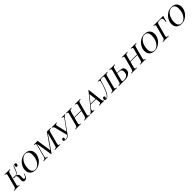

<svg xmlns="http://www.w3.org/2000/svg" viewBox="927 -3480 6353 6353"><g transform="rotate(-45 4103.0 -304.0)"><path d="M227.1 -20 223.1 0Q176.3 -2.9 94.2 -2.9Q12.2 -2.9 -30.8 0L-25.9 -20Q9.3 -21.5 26.9 -27.8Q44.4 -34.2 54.9 -51.5Q65.4 -68.8 75.2 -106L180.2 -502Q188.5 -533.7 188.5 -549.3Q188.5 -564.9 179.2 -575.4Q169.9 -585.9 121.1 -587.9L126 -607.9Q166 -605 249.5 -605Q333 -605 380.9 -607.9L376 -587.9Q339.4 -586.4 321.5 -580.1Q303.7 -573.7 293.2 -556.6Q282.7 -539.6 272.9 -502L168 -106Q159.7 -73.7 159.7 -58.3Q159.7 -43 168.5 -32.5Q177.2 -22 227.1 -20ZM378.9 -81.1Q378.9 -87.4 379.9 -102.1L386.2 -175.8Q387.2 -184.1 387.2 -212.4Q387.2 -240.7 375.7 -269.8Q364.3 -298.8 344.2 -308.1Q304.7 -297.9 276.4 -297.9Q248 -297.9 248 -316.4Q248 -335 274.9 -335Q301.8 -335 341.3 -325.2Q385.3 -329.1 413.3 -352.8Q441.4 -376.5 456.5 -408Q471.7 -439.5 487.5 -486.6Q503.4 -533.7 515.1 -558.8Q526.9 -584 544.9 -599.1Q574.2 -622.1 605 -622.1Q635.7 -622.1 649.9 -607.4Q664.1 -592.8 664.1 -574Q664.1 -555.2 658 -538.8Q651.9 -522.5 638.9 -510.7Q626 -499 606 -499Q585.9 -499 576.4 -510.7Q566.9 -522.5 566.9 -539.1Q566.9 -569.8 599.1 -601.1H596.2Q558.6 -601.1 535.2 -550.3Q524.4 -527.3 508.3 -482.4Q492.2 -437.5 476.3 -404.8Q460.4 -372.1 432.6 -346.9Q404.8 -321.8 362.8 -316.4Q416 -304.7 443.4 -274.4Q470.7 -244.1 470.7 -183.6Q470.7 -172.4 470.2 -166L467.8 -80.1Q466.8 -41 507.1 -41Q547.4 -41 575.2 -119.1L591.8 -169.9H611.8L585.9 -92.8Q549.8 14.2 463.9 14.2Q378.9 14.2 378.9 -81.1Z M1206.5 -208Q1243.2 -298.8 1243.2 -401.4Q1243.2 -503.9 1203.6 -553.7Q1164.1 -604 1089.8 -604Q1015.1 -603.5 950.7 -546.9Q886.2 -490.2 849.6 -399.4Q813 -309.6 813 -207Q813 -104.5 852.5 -54.2Q892.1 -3.9 966.3 -3.9Q1040.5 -3.9 1105 -60.5Q1169.4 -117.2 1206.5 -208ZM1104 -622.1Q1257.3 -622.1 1318.8 -514.6Q1350.1 -460.9 1350.1 -376Q1350.1 -291 1299.3 -198.2Q1248.5 -106 1156.7 -45.9Q1065.9 14.2 952.1 14.2Q798.3 14.6 736.8 -92.8Q705.6 -147.5 706.1 -232.4Q706.5 -317.4 757.3 -409.7Q808.1 -502 898.9 -562Q989.7 -622.1 1104 -622.1Z M2135.7 -20 2131.8 0Q2085 -2.9 2002.4 -2.9Q1919.9 -2.9 1877.9 0L1881.8 -20Q1918.5 -21.5 1936 -27.8Q1953.1 -34.2 1963.9 -51.3Q1974.6 -68.4 1984.9 -106L2106 -557.6L1714.8 4.9H1692.9L1601.1 -565.4L1482.9 -116.2Q1474.1 -82 1474.1 -61.5Q1474.1 -41 1490.7 -31.2Q1507.3 -21.5 1548.8 -20L1543.9 0Q1507.3 -2.9 1444.3 -2.9Q1381.3 -2.9 1348.6 0L1354 -20Q1388.7 -21.5 1408.2 -30.3Q1427.7 -39.1 1439 -58.1Q1450.2 -77.6 1460.9 -116.2L1566.9 -516.1Q1575.2 -547.9 1575.2 -563.5Q1575.2 -579.1 1565.9 -589.8Q1556.6 -600.6 1507.8 -602.1L1512.7 -622.1Q1543.9 -619.1 1597.7 -619.1Q1651.4 -619.1 1685.5 -622.1L1764.6 -106.4L2120.6 -619.1H2168.9Q2245.6 -619.1 2293.9 -622.1L2288.6 -602.1Q2252 -600.6 2234.4 -594.2Q2216.8 -587.9 2206.1 -570.8Q2195.3 -553.7 2185.5 -516.1L2076.7 -106Q2068.4 -74.2 2068.4 -58.6Q2068.4 -43 2077.6 -32.2Q2086.9 -21.5 2135.7 -20Z M2855 -559.6Q2855 -586.9 2793.5 -587.9L2798.3 -607.9Q2827.1 -605 2877.9 -605Q2928.7 -605 2955.6 -607.9L2950.7 -587.9Q2932.6 -586.9 2908.9 -571.3Q2885.3 -555.7 2864.3 -523.9L2575.7 -123.5Q2537.6 -68.4 2515.6 -42.7Q2493.7 -17.1 2462.6 -1.5Q2431.6 14.2 2385.3 14.2Q2338.9 14.2 2311.3 -0.5Q2283.7 -15.1 2283.7 -44.4Q2284.2 -73.7 2310.5 -91.8Q2323.2 -100.1 2339.8 -100.1Q2356.4 -100.1 2368.4 -87.9Q2380.4 -75.7 2380.4 -58.8Q2380.4 -42 2368.9 -28.3Q2357.4 -14.6 2340.3 -6.8Q2355.5 -2 2389.6 -2Q2460 -2 2515.6 -72.3L2401.4 -523.9Q2391.6 -565.4 2355.5 -581.1Q2340.8 -587.4 2329.6 -587.9L2334.5 -607.9Q2373.5 -605 2446.5 -605Q2519.5 -605 2562.5 -607.9L2557.6 -587.9Q2510.7 -585.9 2499.5 -571.3Q2493.2 -562.5 2493.2 -547.6Q2493.2 -532.7 2499.5 -503.9L2577.6 -159.2L2829.6 -503.9Q2855 -543 2855 -559.6Z M3515.1 -20 3511.2 0Q3468.8 -2.9 3385.7 -2.9Q3302.7 -2.9 3255.9 0L3260.3 -20Q3296.9 -21.5 3314.5 -27.8Q3332 -34.2 3342.8 -51.3Q3353.5 -68.4 3362.8 -106L3413.6 -295.9H3092.3L3042 -106Q3033.7 -74.2 3033.7 -58.6Q3033.7 -43 3042.5 -32.2Q3051.3 -21.5 3101.1 -20L3097.2 0Q3050.3 -2.9 2968.3 -2.9Q2886.2 -2.9 2843.3 0L2848.1 -20Q2883.3 -21.5 2900.9 -27.8Q2918 -34.2 2928.7 -51.8Q2939.5 -69.3 2949.2 -106L3054.2 -502Q3062.5 -533.7 3062.5 -549.3Q3062.5 -564.9 3053.2 -575.7Q3043.9 -586.4 2995.1 -587.9L3000 -607.9Q3040 -605 3124 -605Q3208 -605 3254.9 -607.9L3250 -587.9Q3212.9 -586.4 3195.3 -580.1Q3177.7 -573.7 3167 -556.6Q3156.2 -539.6 3147 -502L3097.7 -315.9H3418.9L3468.3 -502Q3476.6 -533.7 3476.6 -549.3Q3476.6 -564.9 3467.3 -575.7Q3458 -586.4 3409.2 -587.9L3414.1 -607.9Q3458.5 -605 3542 -605Q3625.5 -605 3668.9 -607.9L3664.1 -587.9Q3627 -586.4 3609.4 -580.1Q3591.8 -573.7 3581.1 -556.6Q3570.3 -539.6 3561 -502L3456.1 -106Q3447.8 -74.2 3447.8 -58.6Q3447.8 -43 3456.5 -32.2Q3465.3 -21.5 3515.1 -20Z M3994.6 -501.5 3790.5 -248H4025.4ZM3951.7 0 3957 -20Q4017.6 -22.5 4034.7 -45.9Q4044.4 -59.6 4044.4 -76.2Q4044.4 -92.8 4043 -104L4027.8 -228H3774.4L3706.1 -143.1Q3666.5 -94.7 3666.5 -63Q3666.5 -24.9 3727.1 -20V0Q3697.3 -2.9 3635.7 -2.9Q3574.2 -2.9 3548.8 0V-20Q3592.8 -31.2 3657.7 -112.8L4060.1 -615.2H4074.7L4136.7 -84Q4141.1 -50.8 4154.8 -36.1Q4168.5 -21.5 4186 -20L4180.7 0Q4140.6 -2.9 4065.9 -2.9Q3991.2 -2.9 3951.7 0Z M4298.8 -68.8Q4298.8 -38.1 4266.6 -6.8H4268.6Q4305.2 -8.3 4335.4 -33.2Q4399.4 -89.8 4456.5 -235.8Q4513.7 -381.8 4534.2 -458Q4554.7 -534.2 4554.2 -549.8Q4554.2 -565.4 4545.2 -575.7Q4536.1 -585.9 4486.8 -587.9L4491.7 -607.9Q4522.9 -605 4584.5 -605L4673.8 -607.9Q4673.8 -607.9 4808.6 -605Q4894.5 -605 4937.5 -607.9L4932.6 -587.9Q4896 -586.4 4878.2 -580.1Q4860.4 -573.7 4849.9 -556.6Q4839.4 -539.6 4829.6 -502L4724.6 -106Q4716.3 -74.2 4716.3 -58.6Q4716.3 -43 4725.1 -32.5Q4733.9 -22 4783.7 -20L4779.8 0Q4737.3 -2.9 4654.3 -2.9Q4571.3 -2.9 4524.9 0L4528.8 -20Q4564.9 -21.5 4582.8 -27.8Q4600.6 -34.2 4611.3 -51.3Q4622.1 -68.4 4631.8 -106L4736.8 -502Q4745.6 -533.2 4745.6 -549.8Q4745.6 -566.4 4736.1 -577.1Q4726.6 -587.9 4677.7 -587.9H4663.6Q4629.9 -587.9 4612.8 -581.3Q4595.7 -574.7 4585.4 -557.4Q4575.2 -540 4558.1 -473.6Q4541 -407.2 4482.4 -247.8Q4423.8 -88.4 4349.6 -21Q4307.6 14.2 4268.6 14.2Q4229.5 14.2 4215.6 -0.5Q4201.7 -15.1 4201.7 -34.7Q4201.7 -54.2 4208 -70.3Q4214.4 -86.4 4227.8 -97.7Q4241.2 -108.9 4260.7 -108.9Q4280.3 -108.9 4289.6 -97.4Q4298.8 -85.9 4298.8 -68.8Z M5331.1 -215.8Q5331.1 -258.3 5306.6 -298.6Q5282.2 -338.9 5152.8 -338.9H5130.4L5068.8 -106Q5059.6 -70.3 5059.6 -54.7Q5059.6 -39.1 5073 -31Q5086.4 -22.9 5120.1 -22.9Q5231.9 -22.9 5281.5 -71.5Q5331.1 -120.1 5331.1 -215.8ZM5022 -587.9 5026.9 -607.9Q5066.9 -605 5150.9 -605Q5234.9 -605 5281.7 -607.9L5276.9 -587.9Q5240.2 -586.4 5222.4 -580.1Q5204.6 -573.7 5194.1 -556.6Q5183.6 -539.6 5173.8 -502L5135.3 -356H5166Q5256.8 -356 5343.8 -335Q5430.7 -314 5430.7 -201.2Q5430.7 -136.2 5392.1 -90.8Q5353.5 -45.4 5292 -22.7Q5230.5 0 5163.1 0L4990.7 -2.9Q4911.1 -2.9 4868.7 0L4873 -20Q4909.2 -21.5 4927 -27.8Q4944.8 -34.2 4955.6 -51.3Q4966.3 -68.4 4976.1 -106L5081.1 -502Q5089.4 -533.7 5089.4 -549.3Q5089.4 -564.9 5080.1 -575.4Q5070.8 -585.9 5022 -587.9Z M6131.8 -20 6127.9 0Q6085.4 -2.9 6002.4 -2.9Q5919.4 -2.9 5872.6 0L5877 -20Q5913.6 -21.5 5931.2 -27.8Q5948.7 -34.2 5959.5 -51.3Q5970.2 -68.4 5979.5 -106L6030.3 -295.9H5709L5658.7 -106Q5650.4 -74.2 5650.4 -58.6Q5650.4 -43 5659.2 -32.2Q5668 -21.5 5717.8 -20L5713.9 0Q5667 -2.9 5585 -2.9Q5502.9 -2.9 5460 0L5464.8 -20Q5500 -21.5 5517.6 -27.8Q5534.7 -34.2 5545.4 -51.8Q5556.2 -69.3 5565.9 -106L5670.9 -502Q5679.2 -533.7 5679.2 -549.3Q5679.2 -564.9 5669.9 -575.7Q5660.6 -586.4 5611.8 -587.9L5616.7 -607.9Q5656.7 -605 5740.7 -605Q5824.7 -605 5871.6 -607.9L5866.7 -587.9Q5829.6 -586.4 5812 -580.1Q5794.4 -573.7 5783.7 -556.6Q5772.9 -539.6 5763.7 -502L5714.4 -315.9H6035.6L6085 -502Q6093.3 -533.7 6093.3 -549.3Q6093.3 -564.9 6084 -575.7Q6074.7 -586.4 6025.9 -587.9L6030.8 -607.9Q6075.2 -605 6158.7 -605Q6242.2 -605 6285.6 -607.9L6280.8 -587.9Q6243.7 -586.4 6226.1 -580.1Q6208.5 -573.7 6197.8 -556.6Q6187 -539.6 6177.7 -502L6072.8 -106Q6064.5 -74.2 6064.5 -58.6Q6064.5 -43 6073.2 -32.2Q6082 -21.5 6131.8 -20Z M6786.6 -208Q6823.2 -298.8 6823.2 -401.4Q6823.2 -503.9 6783.7 -553.7Q6744.1 -604 6669.9 -604Q6595.2 -603.5 6530.8 -546.9Q6466.3 -490.2 6429.7 -399.4Q6393.1 -309.6 6393.1 -207Q6393.1 -104.5 6432.6 -54.2Q6472.2 -3.9 6546.4 -3.9Q6620.6 -3.9 6685.1 -60.5Q6749.5 -117.2 6786.6 -208ZM6684.1 -622.1Q6837.4 -622.1 6898.9 -514.6Q6930.2 -460.9 6930.2 -376Q6930.2 -291 6879.4 -198.2Q6828.6 -106 6736.8 -45.9Q6646 14.2 6532.2 14.2Q6378.4 14.6 6316.9 -92.8Q6285.6 -147.5 6286.1 -232.4Q6286.6 -317.4 6337.4 -409.7Q6388.2 -502 6479 -562Q6569.8 -622.1 6684.1 -622.1Z M7132.8 -36.6Q7147 -22 7210 -20L7205.1 0Q7153.8 -2.9 7064.2 -2.9Q6974.6 -2.9 6930.7 0L6936 -20Q6972.2 -21.5 6990 -27.8Q7007.8 -34.2 7018.6 -51.3Q7029.3 -68.4 7039.1 -106L7146 -502Q7154.3 -534.2 7154.3 -549.8Q7154.3 -565.4 7145.3 -575.7Q7136.2 -585.9 7087.9 -587.9L7092.8 -607.9Q7189.9 -605 7345.5 -605Q7501 -605 7551.8 -607.9Q7522.5 -529.8 7510.7 -480Q7495.6 -424.8 7491.7 -397.9H7468.8Q7479.5 -457 7479.5 -499Q7479.5 -585 7404.8 -585H7341.8Q7305.7 -585 7287.8 -579.3Q7270 -573.7 7259.3 -556.6Q7248.5 -539.6 7238.8 -502L7131.8 -106Q7124.5 -78.1 7124.5 -61.8Q7124.5 -45.4 7132.8 -36.6Z M8050.8 -208Q8087.4 -298.8 8087.4 -401.4Q8087.4 -503.9 8047.9 -553.7Q8008.3 -604 7934.1 -604Q7859.4 -603.5 7794.9 -546.9Q7730.5 -490.2 7693.8 -399.4Q7657.2 -309.6 7657.2 -207Q7657.2 -104.5 7696.8 -54.2Q7736.3 -3.9 7810.5 -3.9Q7884.8 -3.9 7949.2 -60.5Q8013.7 -117.2 8050.8 -208ZM7948.2 -622.1Q8101.6 -622.1 8163.1 -514.6Q8194.3 -460.9 8194.3 -376Q8194.3 -291 8143.6 -198.2Q8092.8 -106 8001 -45.9Q7910.2 14.2 7796.4 14.2Q7642.6 14.6 7581.1 -92.8Q7549.8 -147.5 7550.3 -232.4Q7550.8 -317.4 7601.6 -409.7Q7652.3 -502 7743.2 -562Q7834 -622.1 7948.2 -622.1Z"/></g></svg>

Font: PlayfairDisplaySC-Italic
Style: Italic
Weight: 400
Italic angle: -14°
Designer: Claus Eggers Sørensen
Foundry: Claus Eggers Sørensen
Version: Version 1.004;PS 001.004;hotconv 1.0.70;makeotf.lib2.5.58329